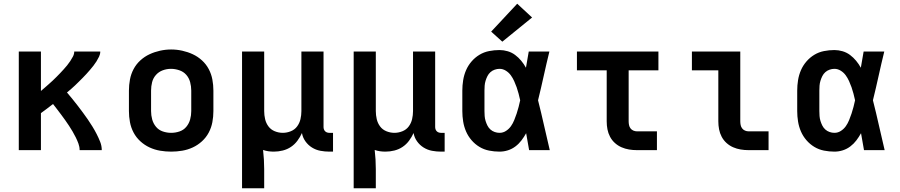

<svg xmlns="http://www.w3.org/2000/svg" viewBox="-20 -807 4840 1032"><path d="M81 0V-530H200V-318Q211 -327 221.5 -336.5Q232 -346 242.5 -355Q253 -364 263.5 -374Q274 -384 284 -394Q294 -404 303.5 -414Q313 -424 322.5 -434.5Q332 -445 341 -456Q350 -467 357.5 -478.5Q365 -490 372 -503Q379 -516 379 -530H519Q519 -516 512.5 -502.5Q506 -489 498.5 -477Q491 -465 482 -453.5Q473 -442 463.5 -431Q454 -420 444.5 -409.5Q435 -399 424.5 -388.5Q414 -378 404 -368Q394 -358 383.5 -348Q373 -338 362 -328.5Q351 -319 340 -310Q355 -292 369.5 -274.5Q384 -257 398 -238.5Q412 -220 425.5 -202Q439 -184 452 -165Q465 -146 477 -126.5Q489 -107 499.5 -86.5Q510 -66 518.5 -44.5Q527 -23 527 0H408Q408 -18 401.5 -35.5Q395 -53 387 -69Q379 -85 370 -100.5Q361 -116 351 -131Q341 -146 330.5 -161Q320 -176 309 -190.5Q298 -205 287 -219.5Q276 -234 265 -248Q249 -235 232.5 -223Q216 -211 200 -199V0Z M900 8Q870 8 840.5 3Q811 -2 784 -14.5Q757 -27 734.5 -47.5Q712 -68 698 -94.5Q684 -121 678.5 -150.5Q673 -180 673 -210V-320Q673 -350 678.5 -379.5Q684 -409 698 -435.5Q712 -462 734.5 -482.5Q757 -503 784 -515.5Q811 -528 840.5 -534.5Q870 -541 900 -541Q930 -541 959.5 -534.5Q989 -528 1016 -515.5Q1043 -503 1065.5 -482.5Q1088 -462 1102 -435.5Q1116 -409 1121.5 -379.5Q1127 -350 1127 -320V-210Q1127 -180 1121.5 -150.5Q1116 -121 1102 -94.5Q1088 -68 1065.5 -47.5Q1043 -27 1016 -14.5Q989 -2 959.5 3Q930 8 900 8ZM900 -93Q923 -93 945 -100.5Q967 -108 981.5 -125.5Q996 -143 1002 -165Q1008 -187 1008 -210V-320Q1008 -343 1002 -365.5Q996 -388 981 -405Q966 -422 943.5 -429.5Q921 -437 899 -437Q876 -437 854.5 -429Q833 -421 818 -404Q803 -387 797.5 -365Q792 -343 792 -320V-210Q792 -187 798 -165Q804 -143 818.5 -125.5Q833 -108 855 -100.5Q877 -93 900 -93Z M1281 205V-530H1400V-210Q1400 -188 1405 -166.5Q1410 -145 1423 -127.5Q1436 -110 1457 -101.5Q1478 -93 1500 -93Q1522 -93 1543 -101.5Q1564 -110 1577 -127.5Q1590 -145 1595 -166.5Q1600 -188 1600 -210V-530H1719V-124Q1719 -118 1721 -112Q1723 -106 1727.5 -101.5Q1732 -97 1738 -95Q1744 -93 1750 -93H1770V8H1750Q1726 8 1702 3.5Q1678 -1 1657 -14Q1636 -27 1621.5 -47.5Q1607 -68 1603 -92Q1593 -70 1578.5 -50.5Q1564 -31 1544 -17.5Q1524 -4 1500 2Q1476 8 1452 8Q1437 8 1422.5 6Q1408 4 1394 -1Q1397 25 1398.5 51Q1400 77 1400 102V205Z M1881 205V-530H2000V-210Q2000 -188 2005 -166.5Q2010 -145 2023 -127.5Q2036 -110 2057 -101.5Q2078 -93 2100 -93Q2122 -93 2143 -101.5Q2164 -110 2177 -127.5Q2190 -145 2195 -166.5Q2200 -188 2200 -210V-530H2319V-124Q2319 -118 2321 -112Q2323 -106 2327.5 -101.5Q2332 -97 2338 -95Q2344 -93 2350 -93H2370V8H2350Q2326 8 2302 3.5Q2278 -1 2257 -14Q2236 -27 2221.5 -47.5Q2207 -68 2203 -92Q2193 -70 2178.5 -50.5Q2164 -31 2144 -17.5Q2124 -4 2100 2Q2076 8 2052 8Q2037 8 2022.5 6Q2008 4 1994 -1Q1997 25 1998.5 51Q2000 77 2000 102V205Z M2665 8Q2637 8 2609 2.5Q2581 -3 2557 -17.5Q2533 -32 2514.5 -53.5Q2496 -75 2485 -100.5Q2474 -126 2469.5 -154Q2465 -182 2465 -210V-320Q2465 -348 2469.5 -376Q2474 -404 2485 -429.5Q2496 -455 2514.5 -476.5Q2533 -498 2557 -512.5Q2581 -527 2609 -532.5Q2637 -538 2665 -538Q2687 -538 2709 -531.5Q2731 -525 2749 -511.5Q2767 -498 2781.5 -480.5Q2796 -463 2807 -443Q2811 -465 2814.5 -486.5Q2818 -508 2822 -530H2933Q2917 -465 2902.5 -399Q2888 -333 2872 -268Q2889 -201 2904 -134Q2919 -67 2935 0H2824Q2820 -23 2816 -45.5Q2812 -68 2808 -91Q2797 -71 2783 -52.5Q2769 -34 2750.5 -20Q2732 -6 2710 1Q2688 8 2665 8ZM2665 -93Q2684 -93 2700 -103.5Q2716 -114 2726.5 -129Q2737 -144 2744 -161.5Q2751 -179 2757 -196.5Q2763 -214 2767.5 -232Q2772 -250 2776 -268Q2772 -286 2767.5 -303.5Q2763 -321 2757 -338Q2751 -355 2743.5 -371.5Q2736 -388 2725.5 -402.5Q2715 -417 2699 -427Q2683 -437 2665 -437Q2652 -437 2639 -432.5Q2626 -428 2616 -419Q2606 -410 2600 -398Q2594 -386 2590 -373Q2586 -360 2585 -346.5Q2584 -333 2584 -320V-210Q2584 -197 2585 -183.5Q2586 -170 2590 -157Q2594 -144 2600 -132Q2606 -120 2616 -111Q2626 -102 2639 -97.5Q2652 -93 2665 -93ZM2680 -583 2620 -637 2760 -787 2840 -713Z M3404 0Q3382 0 3361 -3.5Q3340 -7 3320.5 -15.5Q3301 -24 3285 -38.5Q3269 -53 3259 -72Q3249 -91 3245 -112Q3241 -133 3241 -155V-429H3081V-530H3519V-429H3359V-155Q3359 -145 3361 -135Q3363 -125 3369 -117Q3375 -109 3384.5 -105Q3394 -101 3404 -101H3511V0Z M4004 0Q3982 0 3961 -3.5Q3940 -7 3920.5 -15.5Q3901 -24 3885 -38.5Q3869 -53 3859 -72Q3849 -91 3845 -112Q3841 -133 3841 -155V-429H3699V-530H3959V-155Q3959 -145 3961 -135Q3963 -125 3969 -117Q3975 -109 3984.5 -105Q3994 -101 4004 -101H4111V0Z M4465 8Q4437 8 4409 2.5Q4381 -3 4357 -17.5Q4333 -32 4314.5 -53.5Q4296 -75 4285 -100.5Q4274 -126 4269.5 -154Q4265 -182 4265 -210V-320Q4265 -348 4269.5 -376Q4274 -404 4285 -429.5Q4296 -455 4314.5 -476.5Q4333 -498 4357 -512.5Q4381 -527 4409 -532.5Q4437 -538 4465 -538Q4487 -538 4509 -531.5Q4531 -525 4549 -511.5Q4567 -498 4581.5 -480.5Q4596 -463 4607 -443Q4611 -465 4614.5 -486.5Q4618 -508 4622 -530H4733Q4717 -465 4702.5 -399Q4688 -333 4672 -268Q4689 -201 4704 -134Q4719 -67 4735 0H4624Q4620 -23 4616 -45.5Q4612 -68 4608 -91Q4597 -71 4583 -52.5Q4569 -34 4550.5 -20Q4532 -6 4510 1Q4488 8 4465 8ZM4465 -93Q4484 -93 4500 -103.5Q4516 -114 4526.5 -129Q4537 -144 4544 -161.5Q4551 -179 4557 -196.5Q4563 -214 4567.5 -232Q4572 -250 4576 -268Q4572 -286 4567.5 -303.5Q4563 -321 4557 -338Q4551 -355 4543.5 -371.5Q4536 -388 4525.5 -402.5Q4515 -417 4499 -427Q4483 -437 4465 -437Q4452 -437 4439 -432.5Q4426 -428 4416 -419Q4406 -410 4400 -398Q4394 -386 4390 -373Q4386 -360 4385 -346.5Q4384 -333 4384 -320V-210Q4384 -197 4385 -183.5Q4386 -170 4390 -157Q4394 -144 4400 -132Q4406 -120 4416 -111Q4426 -102 4439 -97.5Q4452 -93 4465 -93Z"/></svg>

Font: Iosevka Curly Extended
Style: Bold
Weight: 700
Width: 7
Monospace: yes
Designer: Belleve Invis
Foundry: Belleve Invis
Version: Version 11.1.0; ttfautohint (v1.8.3)